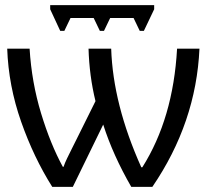

<svg xmlns="http://www.w3.org/2000/svg" viewBox="-20 -726 809 746"><path d="M579 -706V-690L539 -606H523L499 -656H408L384 -606H368L344 -656H254L230 -606H214L175 -690V-706ZM755 -537Q742 -249 572 0H490Q419 -123 381 -242L263 0H183Q111 -114 62 -253.5Q13 -393 8 -537H95Q103 -406 139.5 -286Q176 -166 224 -78H227Q232 -93 240.5 -110.5Q249 -128 260 -150Q271 -172 277 -184L351 -333Q327 -431 324 -537H412Q419 -321 529 -76H533Q653 -266 668 -537Z"/></svg>

Font: Advent Sans Logo
Style: Regular
Weight: 400
Designer: Types & Symbols
Foundry: Types & Symbols
Version: Version 1.002